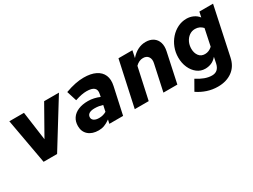

<svg xmlns="http://www.w3.org/2000/svg" viewBox="-52 -1101 2504 1897"><g transform="rotate(-30 1200.0 -152.0)"><path d="M164 0 71 -516H238L283 -189L468 -516H637L318 0Z M793 4Q720 4 677 -33.5Q634 -71 634 -135Q634 -187 659 -224Q684 -261 731 -281Q778 -301 843 -301Q876 -301 909.5 -293.5Q943 -286 973 -273L979 -302Q989 -348 964 -370Q939 -392 878 -392Q852 -392 820.5 -386Q789 -380 747 -366L711 -480Q772 -502 823.5 -512.5Q875 -523 921 -523Q1003 -523 1056.5 -496.5Q1110 -470 1131 -421Q1152 -372 1137 -303L1071 0H914L924 -44Q887 -18 857 -7Q827 4 793 4ZM779 -150Q779 -128 799.5 -114Q820 -100 857 -100Q880 -100 900.5 -105.5Q921 -111 940 -122L955 -192Q936 -198 913 -202Q890 -206 864 -206Q823 -206 801 -192Q779 -178 779 -150Z M1204 0 1316 -516H1475L1458 -436Q1494 -478 1537 -500Q1580 -522 1627 -522Q1679 -522 1713.5 -498.5Q1748 -475 1761 -433.5Q1774 -392 1762 -337L1690 0H1531L1595 -297Q1605 -341 1586 -369Q1567 -397 1526 -397Q1480 -397 1441 -358L1363 0Z M2030 219Q1966 219 1907.5 199.5Q1849 180 1800 146L1864 34Q1907 62 1950 78Q1993 94 2033 94Q2071 94 2094 73Q2117 52 2126 11L2140 -57Q2110 -23 2077.5 -10Q2045 3 2009 3Q1958 3 1917.5 -28Q1877 -59 1854 -111Q1831 -163 1831 -226Q1831 -285 1851.5 -338Q1872 -391 1908 -431.5Q1944 -472 1991 -495.5Q2038 -519 2091 -519Q2132 -519 2168 -502.5Q2204 -486 2226 -456L2239 -516H2395L2279 29Q2260 122 2193.5 170.5Q2127 219 2030 219ZM2079 -124Q2124 -124 2162 -159L2202 -350Q2185 -369 2163 -379Q2141 -389 2115 -389Q2078 -389 2049 -368.5Q2020 -348 2003 -313.5Q1986 -279 1986 -236Q1986 -189 2010 -156.5Q2034 -124 2079 -124Z"/></g></svg>

Font: Red Hat Mono
Style: Italic
Weight: 400
Italic angle: -12°
Monospace: yes
Designer: Pentagram, MCKL
Foundry: MCKL
Version: Version 1.030